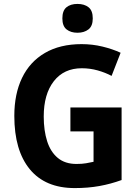

<svg xmlns="http://www.w3.org/2000/svg" viewBox="-20 -949 709 979"><path d="M339 -401H600V-31Q545 -11 487 -0.5Q429 10 361 10Q211 10 132 -86Q53 -182 53 -358Q53 -470 92.5 -552Q132 -634 209 -679Q286 -724 396 -724Q451 -724 502.5 -711.5Q554 -699 595 -680L549 -562Q517 -579 478 -590Q439 -601 397 -601Q306 -601 254.5 -535Q203 -469 203 -355Q203 -283 220.5 -228.5Q238 -174 275 -143.5Q312 -113 370 -113Q398 -113 418.5 -116.5Q439 -120 457 -124V-279H339ZM375 -929Q410 -929 431.5 -912Q453 -895 453 -855Q453 -816 431 -799Q409 -782 375 -782Q341 -782 319.5 -799Q298 -816 298 -855Q298 -895 319 -912Q340 -929 375 -929Z"/></svg>

Font: Noto Sans Ethiopic SemiCondensed
Style: Bold
Weight: 700
Width: 4
Designer: Monotype Design Team
Foundry: Monotype Imaging Inc.
Version: Version 2.102; ttfautohint (v1.8.4.7-5d5b)